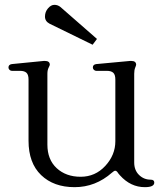

<svg xmlns="http://www.w3.org/2000/svg" viewBox="-20 -763 668 794"><path d="M15 0ZM535 -458V-91Q535 -59 555 -39.5Q575 -20 603 -20Q618 -20 618 -8Q618 11 579 11Q520 11 476 -38Q473 -41 470 -45Q467 -49 465 -52Q461 -57 456.5 -57Q452 -57 443 -49Q375 11 288.5 11Q202 11 150 -39Q98 -89 98 -181V-434Q98 -454 89.5 -462Q81 -470 63 -470H29Q24 -470 19.5 -474Q15 -478 15 -484Q15 -496 29 -498L161 -511Q164 -511 166 -511Q186 -511 186 -495Q186 -493 181 -483Q176 -473 176 -458V-165Q176 -103 214.5 -67.5Q253 -32 313.5 -32Q374 -32 415.5 -77Q457 -122 457 -179V-434Q457 -454 448.5 -462Q440 -470 422 -470H378Q373 -470 368.5 -474Q364 -478 364 -484Q364 -496 378 -498L518 -511Q520 -511 523 -511Q543 -511 543 -495Q543 -493 539 -483Q535 -473 535 -458ZM185 -665Q166 -675 166 -694.5Q166 -714 178.5 -728.5Q191 -743 205 -743Q219 -743 230 -734L381 -602L363 -578Z"/></svg>

Font: Lustria
Style: Regular
Weight: 400
Designer: Matthew Desmond
Foundry: Matthew Desmond
Version: Version 001.001; ttfautohint (v1.6)